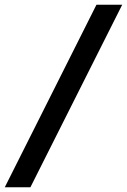

<svg xmlns="http://www.w3.org/2000/svg" viewBox="-91 -731 537 812"><path d="M37.6 61H-70.8L316.9 -710.9H425.8Z"/></svg>

Font: RobotoDraft
Style: Bold Italic
Weight: 700
Italic angle: -12°
Version: Version 2.001150; 2014